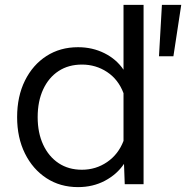

<svg xmlns="http://www.w3.org/2000/svg" viewBox="-20 -753 761 785"><path d="M299 -560Q358 -560 407 -535.5Q456 -511 485 -468V-733H567V0H490L487 -83Q458 -40 409 -14Q360 12 299 12Q226 12 170 -24.5Q114 -61 82 -125.5Q50 -190 50 -274Q50 -359 82 -423.5Q114 -488 170 -524Q226 -560 299 -560ZM315 -59Q372 -59 418 -90.5Q464 -122 485 -177V-372Q464 -428 418 -458.5Q372 -489 315 -489Q260 -489 219.5 -462.5Q179 -436 156.5 -387.5Q134 -339 134 -274Q134 -210 156.5 -161.5Q179 -113 219.5 -86Q260 -59 315 -59ZM630 -523 642 -733H721L689 -523Z"/></svg>

Font: Azeret Mono Thin Light
Style: Regular
Weight: 300
Version: Version 1.002